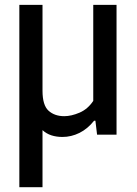

<svg xmlns="http://www.w3.org/2000/svg" viewBox="-20 -564 574 804"><path d="M61 220V-543.5H158V-184Q158 -123.5 183.2 -100.5Q208.5 -77.5 249 -77.5Q278.5 -77.5 313 -92.2Q347.5 -107 370.5 -141.5V-543.5H468V0H386.5L379.5 -58.5H374Q347 -24.5 312.8 -7.5Q278.5 9.5 241.5 9.5Q216.5 9.5 195.5 2.8Q174.5 -4 158 -19V220Z"/></svg>

Font: Encode Sans Semi Condensed Medium
Style: Regular
Weight: 500
Width: 4
Designer: Multiple Designers
Foundry: Impallari Type
Version: Version 3.000; ttfautohint (v1.8.3) -l 8 -r 50 -G 200 -x 14 